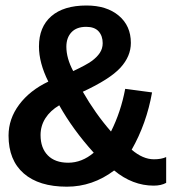

<svg xmlns="http://www.w3.org/2000/svg" viewBox="-20 -683 640 712"><path d="M11.7 -180.2Q11.7 -242.2 51 -294.9Q90.3 -347.7 159.2 -380.4Q124.5 -449.7 124.5 -510.7Q124.5 -583 170.2 -622.8Q215.8 -662.6 300.8 -662.6Q375.5 -662.6 420.4 -625Q465.3 -587.4 465.3 -523.9Q465.3 -474.1 426.3 -431.6Q387.2 -389.2 287.1 -342.8Q333.5 -261.7 391.6 -195.3Q428.2 -268.1 444.3 -353.5L543.9 -340.3Q523.4 -224.6 468.3 -127.9Q509.8 -92.3 550.8 -92.3Q578.6 -92.3 596.2 -100.6V-4.9Q577.6 5.4 549.8 5.4Q471.7 5.4 403.3 -50.8Q323.2 9.3 228 9.3Q124.5 9.3 68.1 -39.8Q11.7 -88.9 11.7 -180.2ZM327.6 -116.7Q250 -202.6 199.7 -292.5Q166.5 -272.9 148.4 -244.6Q130.4 -216.3 130.4 -182.1Q130.4 -134.3 157.2 -106.9Q184.1 -79.6 232.9 -79.6Q283.7 -79.6 327.6 -116.7ZM360.8 -522.9Q360.8 -549.8 345.7 -566.7Q330.6 -583.5 299.8 -583.5Q263.7 -583.5 244.9 -563.2Q226.1 -543 226.1 -509.8Q226.1 -466.8 251.5 -419.4Q300.3 -442.4 319.8 -456.5Q339.4 -470.7 350.1 -486.8Q360.8 -502.9 360.8 -522.9Z"/></svg>

Font: Liberation Mono
Style: Bold
Weight: 700
Monospace: yes
Designer: Steve Matteson
Foundry: Ascender Corporation
Version: Version 2.1.5